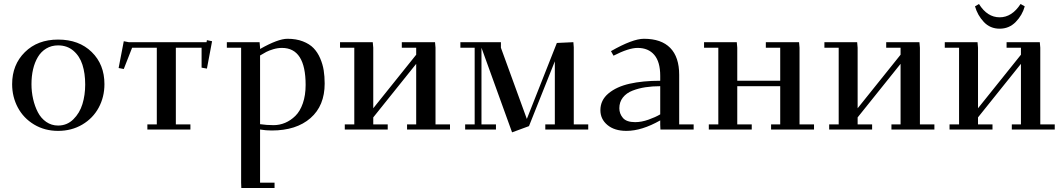

<svg xmlns="http://www.w3.org/2000/svg" viewBox="-20 -651 5341 965"><path d="M41 -228Q41 -325.7 105 -388.9Q168.9 -452.1 272 -452.1Q377 -452.1 440.9 -389.6Q504.9 -327.1 504.9 -228Q504.9 -163.6 476.1 -110.1Q447.3 -56.6 393.6 -24.9Q339.8 6.8 272 6.8Q204.6 6.8 151.4 -25.1Q98.1 -57.1 69.6 -110.6Q41 -164.1 41 -228ZM138.2 -228Q138.2 -189.5 146.5 -153.1Q154.8 -116.7 170.4 -86.7Q186 -56.6 212.4 -38.3Q238.8 -20 272 -20Q316.9 -20 348.6 -51.3Q380.4 -82.5 394.3 -127.9Q408.2 -173.3 408.2 -226.1Q408.2 -282.2 394.3 -325.7Q380.4 -369.1 348.9 -396Q317.4 -422.9 272 -422.9Q238.8 -422.9 212.6 -407.2Q186.5 -391.6 170.4 -364.5Q154.3 -337.4 146.2 -302.7Q138.2 -268.1 138.2 -228Z M576.2 -309.1 602.1 -443.8 627 -439H1018.1L1020 -449.2L1045.9 -443.8L1020 -306.2L993.2 -311V-411.1H863.8V-25.9H937V0H720.7V-25.9H768.1V-411.1H644L602.1 -304.2Z M1120.1 -411.1V-439H1284.7L1287.1 -411.1V-404.8Q1377.4 -456.1 1424.8 -456.1Q1468.8 -456.1 1502.2 -443.1Q1535.6 -430.2 1555.9 -409.2Q1576.2 -388.2 1589.1 -358.2Q1602.1 -328.1 1606.9 -297.6Q1611.8 -267.1 1611.8 -231Q1611.8 -119.6 1540.5 -57.4Q1469.2 4.9 1345.7 4.9Q1316.9 4.9 1287.1 0V267.1H1359.9V293.9H1192.9L1191.9 267.1V-411.1ZM1287.1 -26.9Q1320.8 -22 1355 -22Q1385.3 -22 1413.1 -33.7Q1440.9 -45.4 1464.6 -68.6Q1488.3 -91.8 1502.2 -132.1Q1516.1 -172.4 1516.1 -224.1Q1516.1 -410.2 1397 -410.2Q1375.5 -410.2 1353.5 -403.6Q1331.5 -397 1318.4 -390.1Q1305.2 -383.3 1287.1 -372.1Z M1689 -411.1V-439H1853.5L1856 -411.1V-106.9L2071.8 -376V-411.1H1999.5V-439H2166.5L2168.9 -411.1V-25.9H2241.7V0H2025.9V-25.9H2071.8V-330.1L1856 -61V-25.9H1928.7V0H1712.9V-25.9H1760.7V-411.1Z M2293.9 -411.1V-439H2497.6V-411.1L2627.9 -53.2L2778.8 -435.1L2861.8 -439L2863.8 -413.1V-25.9H2936.5V0H2720.7V-25.9H2768.6V-342.8L2638.7 -17.1L2553.7 14.2L2399.9 -411.1V-25.9H2472.7V0H2317.9V-25.9H2365.7V-411.1Z M2997.6 -97.2Q2997.6 -147.5 3038.1 -181.4Q3078.6 -215.3 3144.5 -230.2Q3210.4 -245.1 3298.3 -245.1V-270Q3298.3 -339.8 3268.6 -375Q3238.8 -410.2 3184.6 -410.2Q3139.6 -410.2 3063.5 -371.1L3050.8 -394Q3159.7 -456.1 3216.3 -456.1Q3303.7 -456.1 3348.6 -410.2Q3393.6 -364.3 3393.6 -274.9V-25.9H3466.3V0H3299.3L3298.3 -23.9V-45.9Q3205.6 6.8 3128.4 6.8Q3068.4 6.8 3033 -22.7Q2997.6 -52.2 2997.6 -97.2ZM3092.8 -106.9Q3092.8 -79.6 3110.8 -58.3Q3128.9 -37.1 3172.4 -37.1Q3204.1 -37.1 3239.3 -49.6Q3274.4 -62 3298.3 -76.2V-217.8Q3258.8 -217.8 3224.6 -212.6Q3190.4 -207.5 3159.4 -195.6Q3128.4 -183.6 3110.6 -160.9Q3092.8 -138.2 3092.8 -106.9Z M3518.6 -411.1V-439H3683.1L3685.5 -411.1V-245.1H3901.4V-411.1H3829.1V-439H3996.1L3998.5 -411.1V-25.9H4071.3V0H3855.5V-25.9H3901.4V-217.8H3685.5V-25.9H3758.3V0H3542.5V-25.9H3590.3V-411.1Z M4123.5 -411.1V-439H4288.1L4290.5 -411.1V-106.9L4506.3 -376V-411.1H4434.1V-439H4601.1L4603.5 -411.1V-25.9H4676.3V0H4460.4V-25.9H4506.3V-330.1L4290.5 -61V-25.9H4363.3V0H4147.5V-25.9H4195.3V-411.1Z M4728.5 -411.1V-439H4893.1L4895.5 -411.1V-106.9L5111.3 -376V-411.1H5039.1V-439H5206.1L5208.5 -411.1V-25.9H5281.2V0H5065.4V-25.9H5111.3V-330.1L4895.5 -61V-25.9H4968.3V0H4752.4V-25.9H4800.3V-411.1ZM4880.4 -619.1 4900.4 -630.9Q4941.9 -564 5004.4 -564Q5065.9 -564 5109.4 -630.9L5130.4 -619.1Q5118.2 -574.7 5085.2 -540.8Q5052.2 -506.8 5004.4 -506.8Q4956.5 -506.8 4924.8 -540.5Q4893.1 -574.2 4880.4 -619.1Z"/></svg>

Font: Dehuti Alt
Style: Bold
Weight: 700
Version: Version 1.2